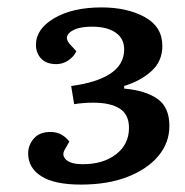

<svg xmlns="http://www.w3.org/2000/svg" viewBox="-20 -859 499 518"><path d="M418 -735Q418 -694 389 -667.5Q360 -641 315 -627V-620Q372 -615 404.5 -592.5Q437 -570 437 -519Q437 -474 407.5 -438.5Q378 -403 324.5 -382Q271 -361 198 -361Q127 -361 91.5 -383.5Q56 -406 56 -445Q56 -468 71.5 -485.5Q87 -503 116 -503Q135 -503 148 -494.5Q161 -486 167 -477L154 -454Q146 -439 159 -427.5Q172 -416 203 -416Q259 -416 293.5 -443Q328 -470 328 -514Q328 -550 303 -566Q278 -582 231 -582Q206 -582 180 -578L172 -627Q241 -636 278 -660.5Q315 -685 315 -726Q315 -755 292 -771Q269 -787 229 -787Q187 -787 169 -772Q151 -757 171 -737L186 -721Q180 -707 165 -696.5Q150 -686 132 -686Q105 -686 91 -701Q77 -716 77 -738Q77 -781 126.5 -810Q176 -839 254 -839Q323 -839 370.5 -813Q418 -787 418 -735Z"/></svg>

Font: Literata 7pt SemiBold
Style: Italic
Weight: 600
Italic angle: -2°
Designer: Latin by Veronika Burian and Jose Scaglione. Greek by Irene Vlachou. Cyrillic by Vera Evstafieva
Foundry: TypeTogether
Version: Version 3.002